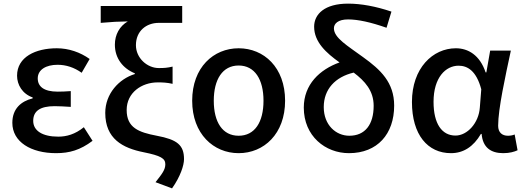

<svg xmlns="http://www.w3.org/2000/svg" viewBox="-20 -830 2884 1058"><path d="M289 14C363 14 422 -3 490 -54L442 -129C394 -90 347 -77 301 -77C213 -77 163 -110 163 -164C163 -218 201 -245 281 -245C309 -245 338 -243 370 -241V-328C344 -326 320 -325 298 -325C222 -325 188 -353 188 -398C188 -447 235 -473 297 -473C345 -473 389 -458 430 -429L474 -505C422 -542 359 -564 293 -564C176 -564 74 -516 74 -413C74 -363 103 -313 160 -293V-288C96 -272 48 -231 48 -153C48 -48 151 14 289 14Z M928 208C974 143 994 81 994 47C994 -31 956 -61 844 -82C744 -101 678 -126 678 -224C678 -319 760 -376 849 -376C877 -376 901 -375 931 -368V-463C901 -456 885 -455 855 -455C791 -455 729 -510 729 -581C729 -659 786 -704 855 -704H984V-797H535V-704C601 -710 630 -711 684 -712C639 -686 613 -639 613 -584C613 -509 657 -453 723 -426V-422C635 -395 560 -313 560 -208C560 -65 656 -14 772 9C866 28 891 43 891 75C891 105 874 127 837 174Z M1295 14C1434 14 1551 -92 1551 -275C1551 -459 1434 -564 1295 -564C1157 -564 1039 -459 1039 -275C1039 -92 1157 14 1295 14ZM1295 -82C1206 -82 1158 -157 1158 -275C1158 -392 1206 -469 1295 -469C1384 -469 1432 -392 1432 -275C1432 -157 1384 -82 1295 -82Z M1903 14C2060 14 2152 -92 2152 -248C2152 -376 2077 -446 1981 -515C1895 -578 1820 -621 1820 -674C1820 -700 1843 -723 1898 -723C1952 -723 2022 -708 2110 -677L2137 -766C2051 -795 1970 -810 1898 -810C1769 -810 1711 -752 1711 -683C1711 -598 1778 -538 1851 -486C1742 -447 1654 -365 1654 -237C1654 -80 1773 14 1903 14ZM1929 -430C1991 -383 2039 -330 2039 -247C2039 -144 1992 -82 1905 -82C1831 -82 1764 -141 1764 -240C1764 -338 1827 -406 1929 -430Z M2465 14C2534 14 2589 -22 2630 -92H2634C2640 -18 2684 14 2753 14C2789 14 2815 6 2832 -2L2816 -89C2805 -84 2791 -82 2779 -82C2748 -82 2725 -99 2725 -137C2725 -231 2765 -411 2795 -551H2681L2660 -431H2656C2624 -527 2559 -564 2492 -564C2365 -564 2250 -455 2250 -268C2250 -87 2337 14 2465 14ZM2490 -83C2415 -83 2369 -148 2369 -269C2369 -403 2436 -468 2507 -468C2556 -468 2605 -440 2632 -338L2624 -237C2618 -152 2555 -83 2490 -83Z"/></svg>

Font: GenYoGothic2 TW M
Style: Regular
Weight: 500
Version: Version 2.100;PS 2.1;hotconv 16.6.51;makeotf.lib2.5.65220 DE